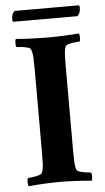

<svg xmlns="http://www.w3.org/2000/svg" viewBox="-55 -804 460 844"><g transform="rotate(-5 175.5 -382.5)"><path d="M29 -733Q29 -751 35 -760Q41 -769 43 -769H324Q329 -769 329 -759Q329 -740 322.5 -731Q316 -722 316 -722H34Q34 -722 31.5 -723Q29 -724 29 -733ZM177 -640Q208 -640 247.5 -641.5Q287 -643 315 -646Q318 -642 318.5 -628.5Q319 -615 315 -610Q309 -610 294.5 -608.5Q280 -607 267.5 -603.5Q255 -600 252 -593Q247 -580 246 -560Q245 -540 245 -514Q245 -511 245 -507.5Q245 -504 245 -501V-142Q245 -139 245 -135.5Q245 -132 245 -129Q245 -103 246 -83Q247 -63 252 -50Q255 -44 267.5 -40Q280 -36 294.5 -34.5Q309 -33 315 -32Q319 -27 318.5 -14Q318 -1 315 4Q287 1 246.5 -1Q206 -3 175 -3Q144 -3 105 -1Q66 1 37 4Q34 -1 33.5 -14Q33 -27 37 -32Q44 -33 58 -34.5Q72 -36 85 -40Q98 -44 100 -50Q106 -65 107 -88Q108 -111 108 -142V-501Q108 -533 107 -555.5Q106 -578 100 -593Q98 -600 85 -603.5Q72 -607 58 -608.5Q44 -610 37 -610Q33 -615 33.5 -628.5Q34 -642 37 -646Q66 -643 106 -641.5Q146 -640 177 -640Z"/></g></svg>

Font: Amiri
Style: Bold
Weight: 700
Designer: Khaled Hosny
Version: Version 0.113